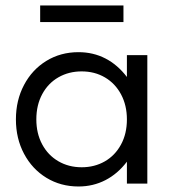

<svg xmlns="http://www.w3.org/2000/svg" viewBox="-20 -676 641 707"><path d="M38.6 -236.3Q38.6 -306.6 68.4 -363Q98.1 -419.4 150.6 -451.7Q203.1 -483.9 269 -483.9Q323.2 -483.9 368.2 -460.7Q413.1 -437.5 447.3 -392.6V-473.1H522.5V0H447.3V-80.6Q413.6 -36.1 368.2 -12.7Q322.8 10.7 269 10.7Q203.6 10.7 151.1 -21.2Q98.6 -53.2 68.6 -109.6Q38.6 -166 38.6 -236.3ZM280.8 -60.1Q328.1 -60.1 366 -81.8Q403.8 -103.5 425.5 -143.6Q447.3 -183.6 447.3 -236.3Q447.3 -288.1 425.8 -328.4Q404.3 -368.7 366.5 -390.9Q328.6 -413.1 280.8 -413.1Q233.4 -413.1 195.3 -391.4Q157.2 -369.6 135.5 -329.3Q113.8 -289.1 113.8 -236.3Q113.8 -184.6 135.3 -144.5Q156.7 -104.5 194.8 -82.3Q232.9 -60.1 280.8 -60.1ZM127.9 -655.8H434.6V-594.7H127.9Z"/></svg>

Font: Glacial Indifference
Style: Regular
Weight: 400
Designer: Alfredo Marco Pradil
Foundry: Alfredo Marco Pradil
Version: Version 1.312